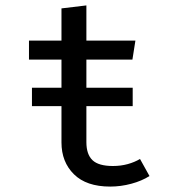

<svg xmlns="http://www.w3.org/2000/svg" viewBox="-20 -677 640 709"><path d="M532 -27Q504 -9 465 1.5Q426 12 387 12Q299 12 253 -33.5Q207 -79 207 -151V-285H98V-353H207V-457H87V-527H207V-646L299 -657V-527H480L469 -457H299V-353H470V-285H299V-152Q299 -107 321.5 -85.5Q344 -64 397 -64Q426 -64 451.5 -71Q477 -78 497 -90Z"/></svg>

Font: Wlorlttqgufhjawjgtejqphaquk
Style: Regular
Weight: 400
Monospace: yes
Designer: Carrois Corporate & Edenspiekermann
Foundry: Carrois Corporate GbR & Edenspiekermann AG
Version: Version 2.001